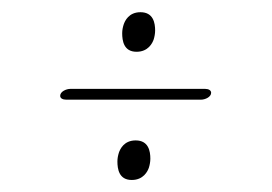

<svg xmlns="http://www.w3.org/2000/svg" viewBox="-20 -413 443 313"><path d="M78.1 -256.8C78.1 -252.9 82 -250.5 87.9 -250.5H307.6C314.5 -250.5 324.2 -254.9 324.2 -261.7C324.2 -265.6 320.3 -268.1 314.5 -268.1H94.7C87.9 -268.1 78.1 -263.7 78.1 -256.8ZM171.4 -149.9C171.4 -137.7 173.8 -119.6 194.8 -119.6C213.9 -119.6 220.7 -133.8 222.7 -139.6C224.1 -144 225.1 -149.4 225.1 -154.3C225.1 -166.5 222.2 -184.1 201.2 -184.1C182.1 -184.1 175.8 -169.9 173.8 -164.1C172.4 -159.7 171.4 -154.8 171.4 -149.9ZM179.2 -358.9C179.2 -346.7 181.6 -328.6 202.6 -328.6C221.7 -328.6 228.5 -342.8 230.5 -348.6C231.9 -353 232.9 -358.4 232.9 -363.3C232.9 -375.5 230 -393.1 209 -393.1C189.9 -393.1 183.6 -378.9 181.6 -373C180.2 -368.7 179.2 -363.8 179.2 -358.9Z"/></svg>

Font: WireWyrm
Style: Light
Weight: 200
Version: Version 001.000